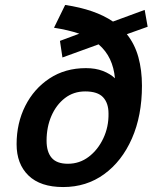

<svg xmlns="http://www.w3.org/2000/svg" viewBox="-20 -744 640 775"><path d="M235 11Q143 11 95 -35.5Q47 -82 47 -162Q47 -247 82 -316.5Q117 -386 180 -427.5Q243 -469 327 -469Q366 -469 395.5 -457.5Q425 -446 444 -428Q440 -471 424 -505Q408 -539 378 -565L232 -512L222 -579L300 -608Q256 -623 198 -632L243 -724Q364 -706 436 -657L564 -704L576 -636L492 -606Q524 -566 538.5 -513.5Q553 -461 553 -398Q553 -277 512.5 -185Q472 -93 400.5 -41Q329 11 235 11ZM254 -83Q301 -83 338 -111Q375 -139 397 -185.5Q419 -232 418 -286Q418 -328 396 -351.5Q374 -375 324 -375Q277 -375 242 -348Q207 -321 187.5 -276Q168 -231 168 -176Q168 -131 188.5 -107Q209 -83 254 -83Z"/></svg>

Font: Geist Mono SemiBold
Style: Italic
Weight: 600
Italic angle: -12°
Monospace: yes
Designer: Basement.studio, Andrés Briganti, Mateo Zaragoza
Foundry: Basement.studio, Vercel, Andrés Briganti, Guido Ferreyra, Mateo Zaragoza
Version: Version 1.500; ttfautohint (v1.8.4.7-5d5b)